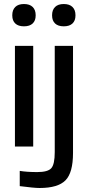

<svg xmlns="http://www.w3.org/2000/svg" viewBox="-20 -728 436 954"><path d="M54.2 -500H145V0H54.2ZM41 -650.9V-652.8Q41 -678.7 55.9 -693.4Q70.8 -708 99.1 -708Q127.4 -708 142.3 -693.4Q157.2 -678.7 157.2 -652.8V-650.9Q157.2 -625.5 142.3 -611.3Q127.4 -597.2 99.1 -597.2Q70.8 -597.2 55.9 -611.3Q41 -625.5 41 -650.9ZM78.1 196.8V121.1Q113.3 127 165 127Q217.8 127 234.9 107.7Q252 88.4 252 27.8V-500H342.8V32.2Q342.8 130.4 305.2 168.2Q267.6 206.1 176.8 206.1Q149.4 206.1 78.1 196.8ZM238.8 -650.9V-652.8Q238.8 -678.7 253.7 -693.4Q268.6 -708 296.9 -708Q325.2 -708 340.1 -693.4Q355 -678.7 355 -652.8V-650.9Q355 -625.5 340.1 -611.3Q325.2 -597.2 296.9 -597.2Q268.6 -597.2 253.7 -611.3Q238.8 -625.5 238.8 -650.9Z"/></svg>

Font: LT Wave Text
Style: Regular
Weight: 400
Designer: Daniel Lyons
Version: Version 2.5 (Glyphs App)